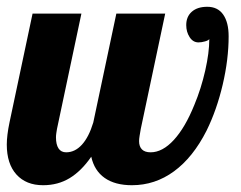

<svg xmlns="http://www.w3.org/2000/svg" viewBox="-28 -540 709 566"><path d="M-8 -114Q-8 -127 -6 -143.5Q-4 -160 0 -179L68 -500H212L140 -160Q139 -154 138 -147.5Q137 -141 137 -135Q137 -114 144.5 -102.5Q152 -91 167 -91Q193 -91 213.5 -113.5Q234 -136 247 -179L315 -500H459L387 -160Q385 -149 383.5 -139.5Q382 -130 382 -124Q382 -108 390.5 -99.5Q399 -91 416 -91Q451 -91 484.5 -127.5Q518 -164 545 -231Q565 -279 577 -332Q589 -385 589 -425Q587 -421 576.5 -418Q566 -415 557 -415Q541 -415 531 -430.5Q521 -446 521 -466Q521 -491 537.5 -505.5Q554 -520 583 -520Q614 -520 630 -497Q646 -474 646 -433Q646 -365 628.5 -290.5Q611 -216 581 -155Q541 -76 485 -35Q429 6 361 6Q311 6 280.5 -15.5Q250 -37 241 -78Q212 -36 177.5 -15Q143 6 99 6Q49 6 20.5 -25.5Q-8 -57 -8 -114Z"/></svg>

Font: Galada
Style: Regular
Weight: 400
Designer: Latin by Pablo Impallari, Bengali by Jeremie Hornus, Yoann Minet, and Juan Bruce
Foundry: black foundry
Version: Version 1.261;PS 1.261;hotconv 1.0.86;makeotf.lib2.5.63406